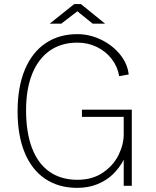

<svg xmlns="http://www.w3.org/2000/svg" viewBox="-20 -898 752 928"><path d="M65 -359Q65 -477.5 100.2 -561.5Q135.5 -645.5 200.5 -689.2Q265.5 -733 354 -733Q413 -733 468.5 -706.2Q524 -679.5 560.2 -634.8Q596.5 -590 602 -538L556 -530Q548.5 -575.5 520.2 -612.5Q492 -649.5 448.5 -670.8Q405 -692 354 -692Q276 -692 220.2 -652.8Q164.5 -613.5 135.2 -540Q106 -466.5 106 -365Q106 -257.5 134.8 -182.2Q163.5 -107 219.2 -68Q275 -29 354 -29Q426 -29 476.8 -63.2Q527.5 -97.5 552.8 -148.5Q578 -199.5 578 -249V-333H376V-368H617V0H578V-126Q557.5 -86.5 526 -56Q494.5 -25.5 450.8 -7.8Q407 10 353 10Q263 10 198.2 -33.8Q133.5 -77.5 99.2 -160.5Q65 -243.5 65 -359ZM354 -843.5 276 -783.5H220L339 -878.5H371L488 -783.5H428Z"/></svg>

Font: Public Sans VF
Style: Regular
Weight: 400
Designer: Pablo Impallari, Rodrigo Fuenzalida (Modified by Dan O. Williams and USWDS)
Version: Version 1.003